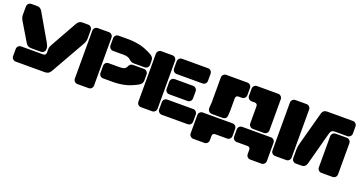

<svg xmlns="http://www.w3.org/2000/svg" viewBox="-44 -1409 4231 2257"><g transform="rotate(20 2071.5 -280.5)"><path d="M356.9 -210H238.8Q211.9 -210 195.3 -219.5Q178.7 -229 166 -250L30.8 -476.1Q9.8 -510.3 9.8 -546.9V-648.9Q9.8 -670.4 24.7 -685.3Q39.6 -700.2 61 -700.2H133.8Q174.3 -700.2 196.8 -661.1L386.2 -334Q408.2 -295.9 408.2 -272.9V-261.2Q408.2 -239.7 393.3 -224.9Q378.4 -210 356.9 -210ZM803.2 -478 557.1 -43.9Q543.9 -20 526.1 -10Q508.3 0 481 0H119.1Q97.7 0 82.8 -14.6Q67.9 -29.3 67.9 -50.8V-139.2Q67.9 -160.6 82.8 -175.3Q97.7 -189.9 119.1 -189.9H393.1Q409.7 -189.9 418.9 -199.2Q428.2 -208.5 428.2 -225.1V-271Q428.2 -286.1 432.9 -299.1Q437.5 -312 450.2 -334L633.8 -661.1Q656.2 -700.2 696.8 -700.2H770Q791.5 -700.2 806.2 -685.3Q820.8 -670.4 820.8 -648.9V-547.9Q820.8 -508.3 803.2 -478Z M1029.8 0H891.6Q870.1 0 855.2 -14.6Q840.3 -29.3 840.3 -50.8V-648.9Q840.3 -670.4 855.2 -685.3Q870.1 -700.2 891.6 -700.2H1029.8Q1051.3 -700.2 1065.9 -685.3Q1080.6 -670.4 1080.6 -648.9V-50.8Q1080.6 -29.3 1065.9 -14.6Q1051.3 0 1029.8 0ZM1284.7 -509.8H1151.4Q1129.9 -509.8 1115.2 -524.7Q1100.6 -539.6 1100.6 -561V-648.9Q1100.6 -670.4 1115.2 -685.3Q1129.9 -700.2 1151.4 -700.2H1279.8Q1324.7 -700.2 1368.2 -693.6Q1411.6 -687 1440.4 -679.2Q1469.2 -671.4 1501.2 -658Q1533.2 -644.5 1546.1 -637.7Q1559.1 -630.9 1579.6 -619.1Q1615.7 -598.1 1615.7 -557.1V-505.9Q1615.7 -484.4 1600.8 -469.7Q1585.9 -455.1 1564.5 -455.1H1430.7Q1397.5 -455.1 1373.5 -479Q1344.7 -509.8 1284.7 -509.8ZM1151.4 -356H1284.7Q1327.6 -356 1347.2 -365.5Q1366.7 -375 1374.5 -395Q1383.8 -416.5 1396.7 -425.8Q1409.7 -435.1 1430.7 -435.1H1564.5Q1585.9 -435.1 1600.8 -420.2Q1615.7 -405.3 1615.7 -383.8V-309.1Q1615.7 -268.1 1579.6 -247.1Q1559.1 -235.4 1546.1 -228.5Q1533.2 -221.7 1501.2 -208.3Q1469.2 -194.8 1440.4 -187Q1411.6 -179.2 1368.2 -172.6Q1324.7 -166 1279.8 -166H1151.4Q1129.9 -166 1115.2 -180.7Q1100.6 -195.3 1100.6 -216.8V-305.2Q1100.6 -326.7 1115.2 -341.3Q1129.9 -356 1151.4 -356Z M1824.7 0H1686.5Q1665 0 1650.1 -14.6Q1635.3 -29.3 1635.3 -50.8V-648.9Q1635.3 -670.4 1650.1 -685.3Q1665 -700.2 1686.5 -700.2H1824.7Q1846.2 -700.2 1860.8 -685.3Q1875.5 -670.4 1875.5 -648.9V-50.8Q1875.5 -29.3 1860.8 -14.6Q1846.2 0 1824.7 0ZM2269.5 -509.8H1946.3Q1924.8 -509.8 1910.2 -524.7Q1895.5 -539.6 1895.5 -561V-648.9Q1895.5 -670.4 1910.2 -685.3Q1924.8 -700.2 1946.3 -700.2H2269.5Q2291 -700.2 2305.7 -685.3Q2320.3 -670.4 2320.3 -648.9V-561Q2320.3 -539.6 2305.7 -524.7Q2291 -509.8 2269.5 -509.8ZM2174.3 -255.9H1946.3Q1924.8 -255.9 1910.2 -270.8Q1895.5 -285.6 1895.5 -307.1V-395Q1895.5 -416.5 1910.2 -431.2Q1924.8 -445.8 1946.3 -445.8H2174.3Q2195.8 -445.8 2210.7 -431.2Q2225.6 -416.5 2225.6 -395V-307.1Q2225.6 -285.6 2210.7 -270.8Q2195.8 -255.9 2174.3 -255.9ZM2269.5 0H1946.3Q1924.8 0 1910.2 -14.6Q1895.5 -29.3 1895.5 -50.8V-139.2Q1895.5 -160.6 1910.2 -175.3Q1924.8 -189.9 1946.3 -189.9H2269.5Q2291 -189.9 2305.7 -175.3Q2320.3 -160.6 2320.3 -139.2V-50.8Q2320.3 -29.3 2305.7 -14.6Q2291 0 2269.5 0Z M2448.2 -336.9V-648.9Q2448.2 -670.4 2462.9 -685.3Q2477.5 -700.2 2499 -700.2H2762.2Q2783.7 -700.2 2798.3 -685.3Q2813 -670.4 2813 -648.9V-561Q2813 -539.6 2798.3 -524.7Q2783.7 -509.8 2762.2 -509.8H2721.2Q2704.6 -509.8 2695.3 -500.7Q2686 -491.7 2686 -475.1V-336.9Q2686 -294.9 2681.2 -250Q2679.2 -232.4 2665.3 -221.2Q2651.4 -210 2633.3 -210H2501Q2471.7 -210 2456.3 -227.8Q2440.9 -245.6 2443.8 -274.9Q2448.2 -317.9 2448.2 -336.9ZM3198.2 -648.9V-261.2Q3198.2 -239.7 3183.3 -224.9Q3168.5 -210 3147 -210H3009.3Q2987.8 -210 2972.9 -224.9Q2958 -239.7 2958 -261.2V-475.1Q2958 -491.7 2948.7 -500.7Q2939.5 -509.8 2922.9 -509.8H2884.3Q2862.8 -509.8 2847.9 -524.7Q2833 -539.6 2833 -561V-648.9Q2833 -670.4 2847.9 -685.3Q2862.8 -700.2 2884.3 -700.2H3147Q3168.5 -700.2 3183.3 -685.3Q3198.2 -670.4 3198.2 -648.9ZM2391.1 -189.9H2762.2Q2783.7 -189.9 2798.3 -175.3Q2813 -160.6 2813 -139.2V-50.8Q2813 -29.3 2798.3 -14.6Q2783.7 0 2762.2 0H2615.2Q2598.6 0 2589.4 9.3Q2580.1 18.6 2580.1 35.2V87.9Q2580.1 109.4 2565.4 124.3Q2550.8 139.2 2529.3 139.2H2391.1Q2369.6 139.2 2354.7 124.3Q2339.8 109.4 2339.8 87.9V-139.2Q2339.8 -160.6 2354.7 -175.3Q2369.6 -189.9 2391.1 -189.9ZM2833 -50.8V-139.2Q2833 -160.6 2847.9 -175.3Q2862.8 -189.9 2884.3 -189.9H3242.2Q3263.7 -189.9 3278.3 -175.3Q3293 -160.6 3293 -139.2V87.9Q3293 109.4 3278.3 124.3Q3263.7 139.2 3242.2 139.2H3104Q3082.5 139.2 3067.9 124.3Q3053.2 109.4 3053.2 87.9V35.2Q3053.2 18.6 3043.9 9.3Q3034.7 0 3018.1 0H2884.3Q2862.8 0 2847.9 -14.6Q2833 -29.3 2833 -50.8Z M3502 0H3363.8Q3342.3 0 3327.4 -14.6Q3312.5 -29.3 3312.5 -50.8V-648.9Q3312.5 -670.4 3327.4 -685.3Q3342.3 -700.2 3363.8 -700.2H3502Q3523.4 -700.2 3538.1 -685.3Q3552.7 -670.4 3552.7 -648.9V-50.8Q3552.7 -29.3 3538.1 -14.6Q3523.4 0 3502 0ZM3759.8 -700.2H4081.5Q4103 -700.2 4117.9 -685.3Q4132.8 -670.4 4132.8 -648.9V-561Q4132.8 -539.6 4117.9 -524.7Q4103 -509.8 4081.5 -509.8H3924.8Q3900.9 -509.8 3887.7 -499.3Q3874.5 -488.8 3868.7 -466.8L3756.8 -50.8Q3743.2 0 3691.9 0H3623.5Q3602.1 0 3587.4 -14.6Q3572.8 -29.3 3572.8 -50.8V-152.8Q3572.8 -191.9 3583.5 -231L3696.8 -648.9Q3710 -700.2 3759.8 -700.2ZM3892.6 -50.8V-439Q3892.6 -460.4 3907.5 -475.3Q3922.4 -490.2 3943.8 -490.2H4081.5Q4103 -490.2 4117.9 -475.3Q4132.8 -460.4 4132.8 -439V-50.8Q4132.8 -29.3 4117.9 -14.6Q4103 0 4081.5 0H3943.8Q3922.4 0 3907.5 -14.6Q3892.6 -29.3 3892.6 -50.8Z"/></g></svg>

Font: Nastup Soft
Style: Regular
Weight: 400
Designer: Maksym Kobuzan
Foundry: Zakznak
Version: Version 1.020;hotconv 1.0.109;makeotfexe 2.5.65596